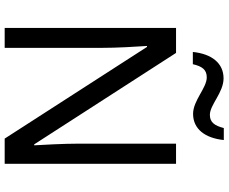

<svg xmlns="http://www.w3.org/2000/svg" viewBox="-96 -856 953 800"><g transform="rotate(90 380.0 -456.5)"><path d="M197 -784H248C257 -823 271 -842 303 -842C347 -842 399 -785 455 -785C518 -785 556 -835 564 -913H514C504 -874 490 -855 459 -855C417 -855 366 -912 307 -912C244 -912 205 -863 197 -784ZM663 0V-714H579V-311C579 -246 584 -155 586 -123H582L201 -714H97V0H180V-399C180 -472 175 -546 172 -593H176L558 0Z"/></g></svg>

Font: Noto Sans Cuneiform
Style: Regular
Weight: 400
Designer: Monotype Design Team
Foundry: Monotype Imaging Inc.
Version: Version 2.001